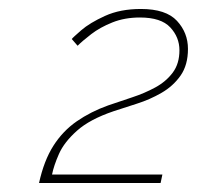

<svg xmlns="http://www.w3.org/2000/svg" viewBox="-20 -831 439 428"><path d="M67 -423Q78 -473 99 -506Q120 -539 151 -560.5Q182 -582 221 -596Q247 -605 274.5 -614Q302 -623 326 -636Q350 -649 365 -669Q380 -689 380 -719Q380 -748 359.5 -770Q339 -792 292 -792Q258 -792 230.5 -781Q203 -770 183.5 -755Q164 -740 153 -729L140 -744Q142 -747 161 -763.5Q180 -780 214 -795.5Q248 -811 294 -811Q350 -811 374.5 -784.5Q399 -758 399 -722Q399 -686 382.5 -662.5Q366 -639 340 -624Q314 -609 285.5 -600Q257 -591 233 -583Q180 -565 151.5 -539.5Q123 -514 111.5 -488Q100 -462 96 -442H342L338 -423Z"/></svg>

Font: Raleway Thin
Style: Italic
Weight: 100
Italic angle: -12°
Designer: Matt McInerney, Pablo Impallari, Rodrigo Fuenzalida
Foundry: Matt McInerney, Pablo Impallari, Rodrigo Fuenzalida
Version: Version 4.026